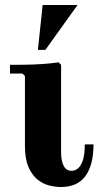

<svg xmlns="http://www.w3.org/2000/svg" viewBox="-20 -740 395 770"><path d="M224 10Q203 10 178 4Q153 -2 131 -19.5Q109 -37 94.5 -69.5Q80 -102 80 -155V-435L70 -445H20V-480Q46 -480 82 -480.5Q118 -481 153.5 -483.5Q189 -486 215 -490L225 -480V-129Q225 -96 235 -75.5Q245 -55 267 -55Q281 -55 293 -65Q305 -75 312.5 -98Q320 -121 320 -161H355Q355 -79 323 -34.5Q291 10 224 10ZM132 -540 151 -720H291L162 -540Z"/></svg>

Font: Brygada 1918
Style: Regular
Weight: 400
Designer: Mateusz Machalski | Borys Kosmynka | Przemek Hoffer
Foundry: NIEPODLEGLA 2018
Version: Version 3.006